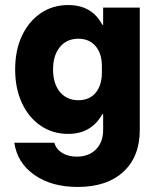

<svg xmlns="http://www.w3.org/2000/svg" viewBox="-20 -530 632 760"><path d="M287.5 210Q184.2 210 116.3 162.5Q48.3 115 36.7 35H195Q202.5 60.8 226.2 75.4Q250 90 284.2 90Q331.7 90 360 61.2Q388.3 32.5 388.3 -15.8V-78.3H385Q341.7 0 250 0Q188.3 0 140.8 -32.5Q93.3 -65 66.7 -122.5Q40 -180 40 -255Q40 -330.8 66.7 -387.9Q93.3 -445 140.8 -477.5Q188.3 -510 250 -510Q344.2 -510 385 -431.7H388.3V-500H533.3V-15.8Q533.3 90 468.3 150Q403.3 210 287.5 210ZM290 -133.3Q334.2 -133.3 358.8 -162.9Q383.3 -192.5 383.3 -243.3V-268.3Q383.3 -318.3 358.3 -347.5Q333.3 -376.7 290 -376.7Q244.2 -376.7 217.1 -343.8Q190 -310.8 190 -255Q190 -199.2 217.1 -166.2Q244.2 -133.3 290 -133.3Z"/></svg>

Font: Funnel Sans ExtraBold
Style: Regular
Weight: 800
Version: Version 1.000; Beta; Release 5; Build 24; ttfautohint (v1.8.